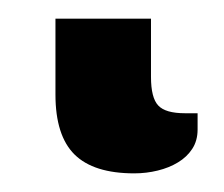

<svg xmlns="http://www.w3.org/2000/svg" viewBox="-20 14 240 206"><path d="M39.5 34H142V96.5Q142 119 149.8 127.2Q157.5 135.5 178.5 135.5H192V153Q192 165 186.2 173.8Q180.5 182.5 171 188.2Q161.5 194 149.2 197Q137 200 124 200Q80.5 200 60 179.8Q39.5 159.5 39.5 115.5Z"/></svg>

Font: Lato 2
Style: Regular
Weight: 800
Designer: Lukasz Dziedzic with Adam Twardoch and Botio Nikoltchev
Foundry: tyPoland Lukasz Dziedzic
Version: Version 2.015; 2015-08-06; http://www.latofonts.com/